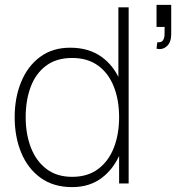

<svg xmlns="http://www.w3.org/2000/svg" viewBox="-20 -750 720 785"><path d="M275 15Q198.5 15 146.2 -22.8Q94 -60.5 67 -125.2Q40 -190 40 -271Q40 -350.5 66.5 -415Q93 -479.5 143.8 -517.2Q194.5 -555 267 -555Q342.5 -555 394.2 -518.2Q446 -481.5 472.5 -417.2Q499 -353 499 -271Q499 -190.5 472.8 -125.8Q446.5 -61 396.5 -23Q346.5 15 275 15ZM275 -27Q338.5 -27 381.2 -59Q424 -91 445.5 -146.2Q467 -201.5 467 -271Q467 -341.5 445.2 -396.2Q423.5 -451 380.8 -482Q338 -513 275 -513Q210.5 -513 168.2 -481.2Q126 -449.5 105.5 -394.8Q85 -340 85 -271Q85 -201.5 106.5 -146.2Q128 -91 170.2 -59Q212.5 -27 275 -27ZM467 0V-425H464V-720H506V0ZM620 -551 623 -577Q640.5 -576 646.5 -585.2Q652.5 -594.5 652.8 -609.2Q653 -624 653 -640H620V-730H680V-610Q680 -577 662 -561Q644 -545 620 -551Z"/></svg>

Font: Manrope ExtraLight ExtraLight
Style: Regular
Weight: 250
Version: Version 4.501